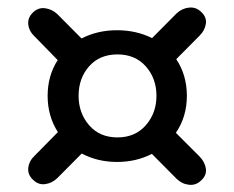

<svg xmlns="http://www.w3.org/2000/svg" viewBox="-20 -593 638 524"><path d="M74.5 -168 138 -232.5Q110 -276 110 -331.5Q110 -386.5 137.5 -429L74.5 -493.5Q59.5 -507.5 57.2 -526Q55 -544.5 70 -559Q84.5 -573 103.2 -570.5Q122 -568 136.5 -554.5L202.5 -488Q246 -510.5 299.5 -510.5Q352 -510.5 395 -489L461.5 -556Q476 -570 495.5 -572.2Q515 -574.5 529.5 -560Q544.5 -546 541.8 -528Q539 -510 525 -496L461 -431.5Q490 -388 490 -331.5Q490 -274.5 460 -230.5L525 -165.5Q539 -151 541.8 -133Q544.5 -115 529.5 -101Q515 -86.5 495.5 -88.8Q476 -91 461.5 -105.5L394.5 -173Q351.5 -151 299.5 -151Q246.5 -151 203 -174L136.5 -107Q122 -93 103.2 -90.5Q84.5 -88 70 -102.5Q55 -116.5 57.2 -135.2Q59.5 -154 74.5 -168ZM300.5 -218Q349 -218 378 -251.2Q407 -284.5 407 -331.5Q407 -379 378 -411.8Q349 -444.5 300.5 -444.5Q252 -444.5 223.2 -412Q194.5 -379.5 194.5 -331.5Q194.5 -284.5 223.2 -251.2Q252 -218 300.5 -218Z"/></svg>

Font: Fraunces 9pt S050
Style: Bold
Weight: 700
Version: Version 1.000; ttfautohint (v1.8.3)